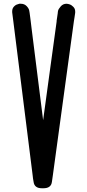

<svg xmlns="http://www.w3.org/2000/svg" viewBox="-20 -811 466 1024"><path d="M343 -790Q347 -789 353.5 -787Q360 -785 370.5 -775Q381 -765 381 -750V-743Q380 -734 377.5 -719Q375 -704 374 -697Q355 -561 318 -287Q281 -13 262 123L257 158Q253 193 212 193H210H207H203Q163 193 159 158Q158 152 156 140.5Q154 129 154 123Q137 -14 102.5 -287.5Q68 -561 51 -698L45 -745V-751Q45 -766 54.5 -776Q64 -786 74 -788L83 -791H91Q110 -791 122 -778.5Q134 -766 136 -754L138 -742Q139 -735 141 -719.5Q143 -704 144 -696L149 -655L210 -170Q222 -258 246 -433.5Q270 -609 282 -696V-700L288 -741Q288 -747 290 -755Q292 -763 304 -777Q316 -791 335 -791Q336 -791 338.5 -790.5Q341 -790 343 -790Z"/></svg>

Font: Soda Fountain
Style: Regular
Weight: 400
Version: Version 1.0